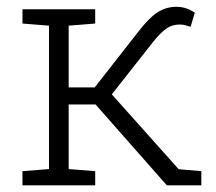

<svg xmlns="http://www.w3.org/2000/svg" viewBox="-20 -556 648 576"><path d="M47.4 0V-42.5L127 -48.8V-479L47.4 -485.4V-528.3H265.6V-485.4L186 -479V-293.9H264.2L393.1 -458.5Q425.3 -501 451.4 -518.3Q477.5 -535.6 509.3 -535.6Q524.9 -535.6 537.8 -531.2Q550.8 -526.9 564.5 -518.1L551.8 -475.6Q538.6 -479.5 533.2 -481Q527.8 -482.4 518.6 -482.4Q496.6 -482.4 479 -470.2Q461.4 -458 438.5 -429.2L315.4 -272.9L516.1 -48.3L584 -42.5V0H480.5L266.6 -242.7H186V-48.8L265.6 -42.5V0Z"/></svg>

Font: Roboto Slab LO Light
Style: Regular
Weight: 300
Designer: Google
Version: Version 2.000